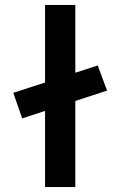

<svg xmlns="http://www.w3.org/2000/svg" viewBox="-20 -760 488 780"><path d="M70 -279 34 -383 377 -494 415 -392ZM163 0V-740H286V0Z"/></svg>

Font: Lexend Giga Medium
Style: Regular
Weight: 500
Designer: Bonnie Shaver-Troup, Thomas Jockin
Foundry: Lexend
Version: Version 1.007